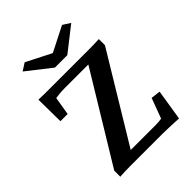

<svg xmlns="http://www.w3.org/2000/svg" viewBox="-183 -699 791 791"><g transform="rotate(-45 213.0 -303.5)"><path d="M389.2 3.4Q371.6 2.4 343.8 1.2Q315.9 0 296.4 0H107.9Q75.2 0 48.3 2V-33.2L300.3 -447.8L300.8 -418H148.9Q128.4 -418 115.2 -416.7Q102.1 -415.5 90.8 -413.6L77.6 -334H35.6L34.2 -460.9Q52.2 -460 71.8 -460Q91.3 -460 106 -460H326.2Q356.9 -460 386.7 -461.4V-425.8L138.2 -15.1V-45.4H300.8Q321.8 -45.4 336.4 -48.3L369.1 -136.2L410.6 -131.3ZM70.3 -588.9 103 -609.9 236.8 -542H187L320.8 -609.9L353.5 -588.9L248 -506.3H175.8Z"/></g></svg>

Font: Lateef Medium
Style: Regular
Weight: 500
Designer: SIL International
Foundry: SIL International
Version: Version 4.200